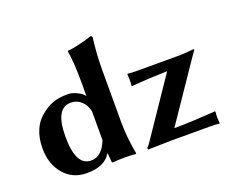

<svg xmlns="http://www.w3.org/2000/svg" viewBox="-116 -877 1256 1067"><g transform="rotate(-20 512.0 -344.0)"><path d="M373 -132.8V-303.2Q365.2 -342.3 339.1 -365.7Q313 -389.2 277.8 -389.2Q186 -389.2 186 -221.2Q186 -48.3 275.9 -47.9Q339.8 -47.9 373 -132.8ZM373 -54.2Q335.9 9.8 230 9.8Q147 9.8 95.5 -50Q43.9 -109.9 43.9 -203.1Q43.9 -330.1 129.9 -392.6Q165 -418.5 197.5 -428.7Q230 -439 278.8 -439Q301.8 -439 330.3 -426Q358.9 -413.1 373 -394V-474.1Q373 -595.2 360.8 -662.1L362.8 -665Q390.6 -667 437.7 -678.5Q484.9 -689.9 505.9 -698.2Q517.1 -698.2 517.1 -688Q504.9 -591.8 504.9 -500V-191.9Q504.9 -102.1 523.9 0L522 2.9Q502 0 452.6 0Q412.1 0 389.2 2.9Q380.4 2.9 379.9 0L375 -54.2ZM841.8 -370.1Q792 -369.1 739 -366.5Q686 -363.8 658.2 -361.3L629.9 -358.9L627.9 -361.8Q629.9 -377.9 629.9 -397Q629.9 -402.8 627.9 -429.2L629.9 -432.1Q651.9 -429.2 686 -429.2H938Q951.2 -429.2 970 -430.7Q988.8 -432.1 1003.4 -433.6Q1018.1 -435.1 1019 -435.1Q1023.9 -435.1 1023.9 -429.2Q1017.1 -421.4 994.1 -387.2L771 -59.1Q824.2 -59.1 885 -62Q945.8 -64.9 980.5 -67.4L1015.1 -69.8L1017.1 -66.9Q1015.1 -50.8 1015.1 -32.2Q1015.1 -26.4 1017.1 0L1015.1 2.9Q992.2 0 959 0H732.9L594.2 2.9L591.8 -6.8Q605 -20 612.8 -32.2Z"/></g></svg>

Font: Linux Biolinum O
Style: Bold
Weight: 700
Designer: Philipp H. Poll
Foundry: Philipp H. Poll
Version: Version 1.3.2